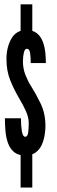

<svg xmlns="http://www.w3.org/2000/svg" viewBox="-20 -782 256 862"><path d="M72.5 -762.5H125V-609H72.5ZM72.5 -140.5H125V60H72.5ZM93 -84Q61 -84 42.8 -99.5Q24.5 -115 15.8 -139.8Q7 -164.5 4.5 -194Q2 -223.5 2 -251H74Q74 -217.5 78.2 -192.8Q82.5 -168 93 -168Q103.5 -168 106.2 -184.8Q109 -201.5 109 -229Q109 -255.5 96.2 -283.5Q83.5 -311.5 65.5 -341.5Q42.5 -380.5 25.8 -422.2Q9 -464 9 -517Q9 -569.5 31 -608.2Q53 -647 98 -647Q129 -647 146.8 -631.8Q164.5 -616.5 172.8 -593.2Q181 -570 183.5 -544.8Q186 -519.5 186 -499H118Q118 -527 115 -545Q112 -563 100.5 -563Q91.5 -563 87.2 -546.2Q83 -529.5 83 -506Q83 -474 94.2 -445.5Q105.5 -417 119 -396Q140 -363 162 -318Q184 -273 184 -216Q184 -198.5 180.5 -176Q177 -153.5 167.8 -132.5Q158.5 -111.5 140.5 -97.8Q122.5 -84 93 -84Z"/></svg>

Font: League Gothic Condensed
Style: Regular
Weight: 400
Width: 3
Designer: The League of Moveable Type
Version: Version 2.001